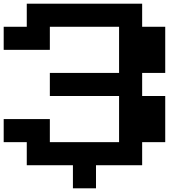

<svg xmlns="http://www.w3.org/2000/svg" viewBox="-20 -1020 1040 1040"><path d="M875 -875V-625H750V-500H875V-250H750V-125H500V0H375V-125H125V-250H0V-375H250V-250H625V-500H250V-625H625V-875H250V-750H0V-875H125V-1000H750V-875Z"/></svg>

Font: Press Start 2P
Style: Regular
Weight: 400
Designer: CodeMan38
Foundry: CodeMan38
Version: Version 3.000